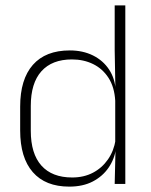

<svg xmlns="http://www.w3.org/2000/svg" viewBox="-20 -684 562 714"><path d="M237.5 10Q149 10 102 -43.8Q55 -97.5 55 -199V-287.5Q55 -389 102.2 -442.8Q149.5 -496.5 239.5 -496.5Q288 -496.5 325.8 -477.8Q363.5 -459 385.8 -425.2Q408 -391.5 410.5 -345.5H423.5L408.5 -309.5Q405.5 -360.5 383.5 -394.5Q361.5 -428.5 326.2 -445.8Q291 -463 247.5 -463Q173.5 -463 134 -419Q94.5 -375 94.5 -290V-197.5Q94.5 -112.5 134 -68.2Q173.5 -24 248.5 -24Q292 -24 325.8 -41.8Q359.5 -59.5 381.5 -91.2Q403.5 -123 410 -164.5L423 -132.5H411.5Q406 -93 384 -60.8Q362 -28.5 325.2 -9.2Q288.5 10 237.5 10ZM406.5 0 409.5 -126.5 408.5 -140V-347L409 -359L406.5 -497.5V-664H446V0Z"/></svg>

Font: Anek Gurmukhi Medium ExtraLight
Style: Regular
Weight: 250
Version: Version 1.003